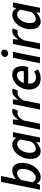

<svg xmlns="http://www.w3.org/2000/svg" viewBox="1342 -2088 758 3481"><g transform="rotate(-90 1720.5 -347.0)"><path d="M245 12Q209 12 180 -7Q151 -26 134 -57H132L111 0H22L164 -706H271L236 -532L212 -438H214Q249 -466 288.5 -484.5Q328 -503 368 -503Q433 -503 470.5 -457Q508 -411 508 -324Q508 -254 486.5 -192.5Q465 -131 427.5 -85.5Q390 -40 343 -14Q296 12 245 12ZM238 -76Q270 -76 298.5 -95Q327 -114 349.5 -146Q372 -178 385 -220Q398 -262 398 -310Q398 -363 378 -389Q358 -415 324 -415Q296 -415 261.5 -397.5Q227 -380 199 -344L157 -136Q173 -105 194 -90.5Q215 -76 238 -76Z M720 12Q656 12 618 -34.5Q580 -81 580 -167Q580 -238 602 -299Q624 -360 661 -405.5Q698 -451 745.5 -477Q793 -503 844 -503Q880 -503 910.5 -484.5Q941 -466 957 -434H959L980 -491H1066L968 0H880L885 -68H882Q848 -32 805 -10Q762 12 720 12ZM764 -76Q796 -76 829.5 -95.5Q863 -115 893 -159L933 -355Q917 -387 895 -401Q873 -415 850 -415Q819 -415 790.5 -396.5Q762 -378 739.5 -345.5Q717 -313 704 -271Q691 -229 691 -182Q691 -128 710.5 -102Q730 -76 764 -76Z M1111 0 1210 -491H1297L1289 -396H1293Q1322 -442 1360.5 -472.5Q1399 -503 1443 -503Q1459 -503 1471.5 -501Q1484 -499 1492 -494L1456 -401Q1447 -406 1435 -407Q1423 -408 1410 -408Q1376 -408 1341.5 -380.5Q1307 -353 1277 -297L1219 0Z M1474 0 1573 -491H1660L1652 -396H1656Q1685 -442 1723.5 -472.5Q1762 -503 1806 -503Q1822 -503 1834.5 -501Q1847 -499 1855 -494L1819 -401Q1810 -406 1798 -407Q1786 -408 1773 -408Q1739 -408 1704.5 -380.5Q1670 -353 1640 -297L1582 0Z M2041 12Q1948 12 1893 -42.5Q1838 -97 1838 -196Q1838 -265 1861.5 -321Q1885 -377 1923.5 -418Q1962 -459 2009.5 -481Q2057 -503 2105 -503Q2163 -503 2197.5 -479Q2232 -455 2247.5 -414Q2263 -373 2263 -322Q2263 -300 2260 -280.5Q2257 -261 2252.5 -244Q2248 -227 2243 -214H1916L1925 -294H2169Q2172 -305 2172.5 -311.5Q2173 -318 2173 -328Q2173 -352 2165.5 -372.5Q2158 -393 2140.5 -405.5Q2123 -418 2093 -418Q2071 -418 2045 -405Q2019 -392 1996.5 -366.5Q1974 -341 1959.5 -302.5Q1945 -264 1945 -214Q1945 -158 1959.5 -127.5Q1974 -97 2000.5 -85.5Q2027 -74 2063 -74Q2092 -74 2118 -83.5Q2144 -93 2165 -108L2203 -42Q2173 -18 2132 -3Q2091 12 2041 12Z M2315 0 2414 -491H2521L2423 0ZM2491 -578Q2468 -578 2448.5 -592.5Q2429 -607 2429 -634Q2429 -663 2450.5 -683.5Q2472 -704 2501 -704Q2525 -704 2544 -689.5Q2563 -675 2563 -648Q2563 -618 2542 -598Q2521 -578 2491 -578Z M2566 0 2665 -491H2752L2744 -396H2748Q2777 -442 2815.5 -472.5Q2854 -503 2898 -503Q2914 -503 2926.5 -501Q2939 -499 2947 -494L2911 -401Q2902 -406 2890 -407Q2878 -408 2865 -408Q2831 -408 2796.5 -380.5Q2762 -353 2732 -297L2674 0Z M3072 12Q3008 12 2970 -34.5Q2932 -81 2932 -167Q2932 -238 2954 -299Q2976 -360 3013 -405.5Q3050 -451 3097.5 -477Q3145 -503 3196 -503Q3232 -503 3262.5 -484.5Q3293 -466 3309 -434H3311L3332 -491H3418L3320 0H3232L3237 -68H3234Q3200 -32 3157 -10Q3114 12 3072 12ZM3116 -76Q3148 -76 3181.5 -95.5Q3215 -115 3245 -159L3285 -355Q3269 -387 3247 -401Q3225 -415 3202 -415Q3171 -415 3142.5 -396.5Q3114 -378 3091.5 -345.5Q3069 -313 3056 -271Q3043 -229 3043 -182Q3043 -128 3062.5 -102Q3082 -76 3116 -76Z"/></g></svg>

Font: Source Sans 3 ExtraLight SemiBold
Style: Italic
Weight: 600
Italic angle: -11°
Version: Version 3.052;hotconv 1.1.0;makeotfexe 2.6.0